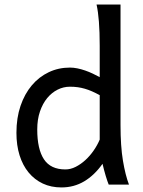

<svg xmlns="http://www.w3.org/2000/svg" viewBox="-20 -801 621 833"><path d="M502.9 -258.8Q502.9 -166.5 513.4 -103.8Q523.9 -41 539.6 0H451.7Q446.3 -12.7 438.7 -37.8Q431.2 -63 424.8 -90.3Q389.6 -40.5 345.2 -14.2Q300.8 12.2 246.6 12.2Q201.7 12.2 165.8 -4.6Q129.9 -21.5 104.2 -52.5Q78.6 -83.5 64.9 -127.2Q51.3 -170.9 51.3 -224.6Q51.3 -289.6 69.1 -341.8Q86.9 -394 118.2 -430.9Q149.4 -467.8 191.7 -487.8Q233.9 -507.8 283.2 -507.8Q298.8 -507.8 315.7 -504.4Q332.5 -501 349.4 -495.1Q366.2 -489.3 382.3 -481.7Q398.4 -474.1 412.6 -466.3V-603Q412.6 -720.7 398.9 -781.2Q406.2 -781.2 420.9 -781.2Q435.5 -781.2 451.7 -781.2Q467.8 -781.2 482.2 -781.2Q496.6 -781.2 502.9 -781.2ZM283.2 -424.8Q255.4 -424.8 230 -412.1Q204.6 -399.4 184.8 -375.5Q165 -351.6 153.3 -317.1Q141.6 -282.7 141.6 -239.3Q141.6 -153.8 170.7 -109.9Q199.7 -65.9 263.7 -65.9Q286.1 -65.9 308.3 -77.1Q330.6 -88.4 350.3 -106.4Q370.1 -124.5 386.2 -147.7Q402.3 -170.9 412.6 -195.3V-388.2Q394.5 -397.9 378.9 -404.8Q363.3 -411.6 348.1 -416Q333 -420.4 317.4 -422.6Q301.8 -424.8 283.2 -424.8Z"/></svg>

Font: Andika DR AuSIL
Style: Regular
Weight: 400
Designer: Annie Olsen & Victor Gaultney
Foundry: SIL International
Version: Version 0.003